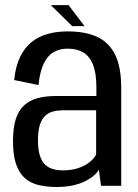

<svg xmlns="http://www.w3.org/2000/svg" viewBox="-20 -722 538 746"><path d="M201 4.5Q236 4.5 263.8 -1.8Q291.5 -8 312 -18.5Q332.5 -29 345.8 -40.8Q359 -52.5 364 -63.5L372.5 0H451V-380Q451 -462 427 -510Q403 -558 357 -579Q311 -600 242.5 -600Q201 -600 165.8 -590.2Q130.5 -580.5 103.2 -559Q76 -537.5 58.2 -501Q40.5 -464.5 35 -411L129.5 -391.5Q135 -444.5 150.2 -475.5Q165.5 -506.5 189 -519.8Q212.5 -533 243 -533Q278 -533 303 -518.5Q328 -504 341.2 -471Q354.5 -438 354.5 -383V-349H197.5Q158 -349 126.8 -340.8Q95.5 -332.5 74 -313Q52.5 -293.5 41.5 -259.8Q30.5 -226 30.5 -174Q30.5 -120 42.2 -85Q54 -50 76.2 -30.2Q98.5 -10.5 130 -3Q161.5 4.5 201 4.5ZM223.5 -60Q203.5 -60 186 -65Q168.5 -70 155.2 -82.5Q142 -95 134.8 -118Q127.5 -141 127.5 -177.5Q127.5 -214 135 -237Q142.5 -260 155.8 -272.2Q169 -284.5 186.8 -289Q204.5 -293.5 225 -293.5H353.5V-122Q347 -107.5 329.5 -93Q312 -78.5 285.2 -69.2Q258.5 -60 223.5 -60ZM260.5 -620.5H308.5L246.5 -702H177.5Z"/></svg>

Font: Anybody SemiCondensed
Style: Regular
Weight: 400
Width: 4
Version: Version 1.113;gftools[0.9.25]